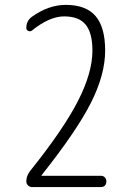

<svg xmlns="http://www.w3.org/2000/svg" viewBox="-20 -760 540 780"><path d="M86.9 -23.4Q86.9 -44.9 101.6 -64.5Q236.3 -232.4 295.9 -348.1Q355.5 -463.9 355.5 -554.7Q355.5 -626 328.1 -659.7Q300.8 -693.4 240.7 -693.4Q180.7 -693.4 109.4 -635.7Q103.5 -630.9 95.2 -634.3Q86.9 -637.7 86.9 -646.5Q86.9 -675.8 110.4 -692.4Q177.7 -740.2 247.1 -740.2Q329.1 -740.2 368.2 -694.8Q407.2 -649.4 407.2 -554.7Q407.2 -457 349.6 -342.8Q292 -228.5 149.4 -48.8Q148.4 -47.9 148.4 -46.9Q148.4 -45.9 149.4 -45.9H389.6Q399.4 -45.9 405.8 -39.6Q412.1 -33.2 412.1 -22.9Q412.1 -12.7 406.2 -6.3Q400.4 0 389.6 0H110.4Q100.6 0 93.8 -6.8Q86.9 -13.7 86.9 -23.4Z"/></svg>

Font: Rounded Mgen+ 1m light
Style: Regular
Weight: 200
Designer: [Source Han Sans]
Ryoko NISHIZUKA  (kana & ideographs); Paul D. Hunt (Latin, Greek & Cyrillic); Wenlong ZHANG  (bopomofo
Version: Version 1.059.20150602